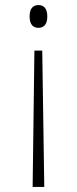

<svg xmlns="http://www.w3.org/2000/svg" viewBox="-20 -562 304 759"><path d="M132 -542C113 -542 97 -531 97 -497C97 -463 113 -452 132 -452C151 -452 167 -463 167 -497C167 -531 151 -542 132 -542ZM147 -362H116L109 177H155Z"/></svg>

Font: Noto Serif Ethiopic SemiCondensed ExtraLight
Style: Regular
Weight: 200
Width: 4
Designer: Monotype Design Team
Foundry: Monotype Imaging Inc.
Version: Version 2.102